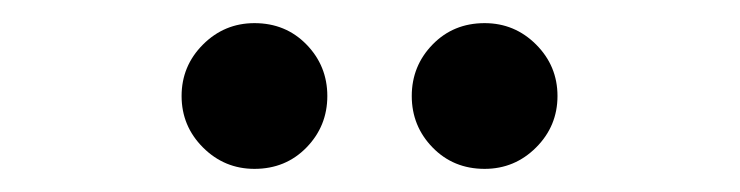

<svg xmlns="http://www.w3.org/2000/svg" viewBox="-20 -939 640 166"><path d="M200 -919Q174 -919 155.5 -900.5Q137 -882 137 -856Q137 -830 155.5 -811.5Q174 -793 200 -793Q227 -793 245 -811.5Q263 -830 263 -856Q263 -882 245 -900.5Q227 -919 200 -919ZM399 -919Q372 -919 354 -900.5Q336 -882 336 -856Q336 -830 354 -811.5Q372 -793 399 -793Q425 -793 443.5 -811.5Q462 -830 462 -856Q462 -882 443.5 -900.5Q425 -919 399 -919Z"/></svg>

Font: Shippori Mincho
Style: Bold
Weight: 700
Designer: FONTDASU
Foundry: FONTDASU / Google Inc. / but / Adobe
Version: Version 3.110; ttfautohint (v1.8.3)